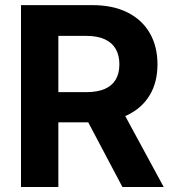

<svg xmlns="http://www.w3.org/2000/svg" viewBox="-20 -748 696 768"><path d="M64 0V-727.5H349.1Q431.6 -727.5 490 -698.2Q548.3 -668.9 579.1 -615.7Q609.9 -562.5 609.9 -490.7Q609.9 -418.5 578.4 -366.5Q546.9 -314.5 487.5 -286.6Q428.2 -258.8 344.7 -258.8H152.3V-379.4H324.7Q369.1 -379.4 398.7 -392.1Q428.2 -404.8 442.9 -429.7Q457.5 -454.6 457.5 -490.7Q457.5 -526.9 442.9 -552.2Q428.2 -577.6 398.7 -591.1Q369.1 -604.5 324.2 -604.5H213.4V0ZM469.7 0 294.9 -330.6H455.6L634.8 0Z"/></svg>

Font: Inter 17pt
Style: Bold
Weight: 700
Version: Version 4.001;git-66647c0bb